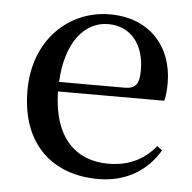

<svg xmlns="http://www.w3.org/2000/svg" viewBox="-45 -582 643 642"><g transform="rotate(5 277.0 -261.0)"><path d="M307 15C399 15 469 -27 512 -99L495 -112C456 -65 406 -39 336 -39C229 -39 151 -108 148 -265H505C509 -281 511 -301 511 -325C511 -445 434 -537 299 -537C164 -537 46 -432 46 -260C46 -78 155 15 307 15ZM149 -297C155 -432 218 -504 296 -504C372 -504 418 -446 418 -360C418 -316 407 -297 370 -297Z"/></g></svg>

Font: Noto Serif HK Medium
Style: Regular
Weight: 500
Designer: Ryoko NISHIZUKA 西塚涼子 (kana & ideographs); Frank Grießhammer (Latin, Greek & Cyrillic); Wenlong ZHANG 张文龙 (bopomofo); San
Foundry: Adobe
Version: Version 2.001;hotconv 1.1.0;makeotfexe 2.6.0